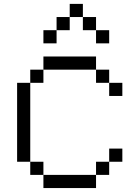

<svg xmlns="http://www.w3.org/2000/svg" viewBox="-20 -953 707 973"><path d="M600 -133.3H533.3V-200H600ZM600 -466.7H533.3V-533.3H600ZM133.3 -133.3H66.7V-533.3H133.3ZM133.3 -66.7V-133.3H200V-66.7ZM133.3 -533.3V-600H200V-533.3ZM266.7 -800V-733.3H200V-800ZM266.7 -866.7H333.3V-800H266.7ZM400 -800V-866.7H466.7V-800ZM400 -933.3V-866.7H333.3V-933.3ZM533.3 -133.3V-66.7H466.7V-133.3ZM533.3 -600V-533.3H466.7V-600ZM533.3 -800V-733.3H466.7V-800ZM200 -66.7H466.7V0H200ZM200 -600V-666.7H466.7V-600Z"/></svg>

Font: Galmuri14 Regular
Style: Regular
Weight: 400
Designer: Lee Minseo (quiple)
Version: Version 2.399;hotconv 1.1.1;makeotfexe 2.6.0 DEVELOPMENT